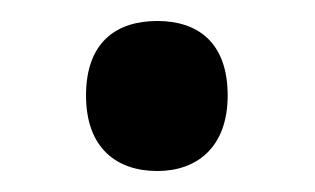

<svg xmlns="http://www.w3.org/2000/svg" viewBox="-20 -444 300 183"><path d="M62 -353C62 -303 91 -281 130 -281C167 -281 197 -303 197 -353C197 -404 168 -424 130 -424C90 -424 62 -403 62 -353Z"/></svg>

Font: Noto Sans Bengali SemiCondensed Medium
Style: Regular
Weight: 500
Width: 4
Designer: Joana Ranito - Universal Thirst; Jelle Bosma - Monotype Design Team
Foundry: Universal Thirst ehf.
Version: Version 3.000